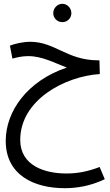

<svg xmlns="http://www.w3.org/2000/svg" viewBox="-20 -715 578 1006"><path d="M307 -599C333 -599 354 -620 354 -646C354 -672 333 -695 307 -695C280 -695 259 -672 259 -646C259 -620 280 -599 307 -599ZM319 271C379 271 451 261 529 224L502 160C437 185 383 194 328 194C214 194 86 153 86 18C86 -190 318 -315 503 -327L501 -399H492C330 -400 268 -496 139 -496C99 -496 59 -486 32 -476L45 -408C67 -414 96 -421 128 -421C202 -421 268 -384 330 -361C122 -291 10 -131 10 23C10 203 159 271 319 271Z"/></svg>

Font: Noto Sans Arabic UI Cn
Style: Regular
Weight: 400
Width: 3
Designer: Monotype Design Team, Nadine Chahine and Nizar Qandah
Foundry: Monotype Imaging Inc.
Version: Version 2.010